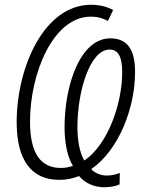

<svg xmlns="http://www.w3.org/2000/svg" viewBox="-20 -745 612 806"><path d="M417 41C442 41 465 37 482 29L483 -19C466 -12 447 -8 428 -8C402 -8 378 -19 363 -35C479 -115 547 -292 547 -443C547 -543 510 -584 443 -584C318 -584 251 -391 251 -210C251 -146 263 -86 286 -49C271 -43 253 -40 235 -40C152 -40 106 -100 106 -234C106 -439 204 -675 361 -675C393 -675 415 -667 433 -657L455 -703C432 -715 403 -725 362 -725C167 -725 50 -466 50 -231C50 -72 113 10 228 10C260 10 287 4 312 -6C335 22 373 41 417 41ZM334 -71C315 -103 305 -153 305 -212C305 -363 358 -537 440 -537C475 -537 493 -509 493 -442C493 -310 433 -138 334 -71Z"/></svg>

Font: Noto Sans Condensed Light
Style: Italic
Weight: 300
Width: 3
Italic angle: -12°
Designer: Monotype Design Team
Foundry: Monotype Imaging Inc.
Version: Version 2.013